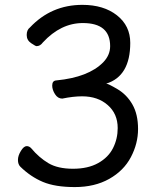

<svg xmlns="http://www.w3.org/2000/svg" viewBox="-20 -739 640 783"><path d="M285.2 23.9Q205.1 23.9 155 2.9Q105 -18.1 63 -59.1Q53.2 -68.8 53.2 -86.9Q53.2 -104 65.2 -123.5Q77.1 -143.1 88.9 -143.1Q99.1 -143.1 106.9 -134.8Q139.2 -96.2 177.5 -73.5Q215.8 -50.8 277.8 -50.8Q338.9 -50.8 380.4 -74Q421.9 -97.2 440.9 -135Q460 -172.9 460 -216.8Q460 -274.9 419.4 -310.5Q378.9 -346.2 314.9 -346.2Q278.8 -346.2 233.9 -336.9Q215.8 -336.9 204.3 -355Q192.9 -373 192.9 -390.1Q192.9 -410.2 210 -411.1Q340.8 -423.8 400.9 -484.9Q429.2 -514.2 429.2 -550.8Q429.2 -645 317.9 -645Q228 -645 154.8 -565.9Q144 -550.8 128.9 -550.8Q125 -550.8 106.9 -563Q88.9 -575.2 88.9 -596.2Q88.9 -617.2 102.1 -627Q189 -719.2 315.9 -719.2Q402.8 -719.2 457 -676.5Q511.2 -633.8 511.2 -564Q511.2 -428.2 413.1 -397.9Q420.9 -397.9 459 -375.5Q497.1 -353 520 -313Q543 -272.9 543 -212.9Q543 -153.8 513.9 -98.4Q484.9 -43 425.5 -9.5Q366.2 23.9 285.2 23.9Z"/></svg>

Font: LXGW WenKai Screen
Style: Regular
Weight: 400
Designer: LXGW / Fontworks Inc.
Foundry: LXGW / Fontworks Inc.
Version: Version 1.510;January 18,2025